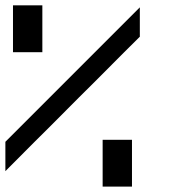

<svg xmlns="http://www.w3.org/2000/svg" viewBox="-20 -694 707 714"><path d="M361.7 0V-174.2H470.8V0ZM28.3 -500V-674.2H137.5V-500ZM166.7 -224.2Q131.7 -190 0 -57.5V-166.7L500 -666.7V-557.5Q465 -523.3 333.3 -390.8Q298.3 -356.7 166.7 -224.2Z"/></svg>

Font: 0xA000-Squareish-Mono
Style: Squareish-Mono-Bold
Weight: 700
Version: Version 0.1